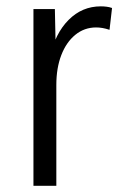

<svg xmlns="http://www.w3.org/2000/svg" viewBox="-20 -600 382 620"><path d="M88 0V-570.7H157.2L160.4 -416H141.2Q157.9 -492 201.6 -535.8Q245.2 -579.5 305.4 -579.5Q314.6 -579.5 323.6 -578.4Q332.6 -577.4 341.8 -574.2L333.7 -503.7Q310.7 -511.4 290.5 -511.4Q252.3 -511.4 223.1 -487.5Q193.9 -463.6 177.9 -421.9Q161.9 -380.3 161.9 -325.7V0Z"/></svg>

Font: Yaldevi ExtraLight
Style: Regular
Weight: 200
Designer: Sol Matas, Rajitha Manaperi, Kosala Senevirathne
Foundry: Mooniak
Version: Version 1.100